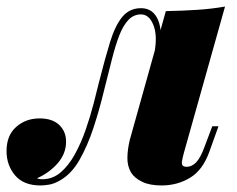

<svg xmlns="http://www.w3.org/2000/svg" viewBox="-78 -553 724 587"><path d="M484 -85Q480 -70 478.5 -60.5Q477 -51 480.5 -47Q484 -43 493 -43Q508 -43 521.5 -56.5Q535 -70 548 -106L571 -167H590L562 -89Q542 -33 503 -9.5Q464 14 416 14Q380 14 357 3Q334 -8 323 -25Q311 -45 311.5 -71.5Q312 -98 319 -126L429 -519Q481 -520 526 -523Q571 -526 610 -533ZM51 -5Q83 -5 107.5 -26Q132 -47 151 -81.5Q170 -116 184 -156.5Q198 -197 208 -235.5Q218 -274 225 -303Q243 -374 258.5 -424.5Q274 -475 296 -501.5Q318 -528 353 -528Q391 -528 406 -490Q421 -452 405 -397L394 -391Q404 -444 391 -476.5Q378 -509 353 -509Q331 -509 315 -492.5Q299 -476 287 -445.5Q275 -415 264 -371Q253 -327 239 -272Q226 -218 208 -163Q190 -108 165 -64Q140 -20 103 0Q87 9 72 11.5Q57 14 46 14Q-6 14 -32 -17Q-58 -48 -58 -91Q-58 -139 -28.5 -165Q1 -191 43 -191Q82 -191 103 -171Q124 -151 124 -120Q124 -83 98 -53.5Q72 -24 35 -8Q37 -7 41.5 -6Q46 -5 51 -5Z"/></svg>

Font: Playfair Display Black
Style: Italic
Weight: 900
Italic angle: -14°
Designer: Claus Eggers Sørensen
Foundry: Claus Eggers Sørensen
Version: Version 1.203